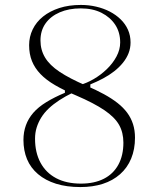

<svg xmlns="http://www.w3.org/2000/svg" viewBox="-20 -743 642 778"><path d="M306 15Q250 15 207 1.5Q164 -12 134 -37.5Q104 -63 89.5 -98Q75 -133 75 -176Q75 -208 85 -235.5Q95 -263 115 -286Q135 -309 167.5 -329Q200 -349 243 -367V-385L276 -368Q245 -353 220.5 -337Q196 -321 177.5 -303.5Q159 -286 147 -266.5Q135 -247 128.5 -226Q122 -205 122 -181Q122 -125 144 -84Q166 -43 207.5 -21Q249 1 308 1Q362 1 400.5 -18.5Q439 -38 459.5 -75.5Q480 -113 480 -165Q480 -206 462.5 -237Q445 -268 403 -296.5Q361 -325 289 -356Q239 -377 203 -398Q167 -419 144 -443Q121 -467 109.5 -495.5Q98 -524 98 -560Q98 -594 112.5 -624Q127 -654 154.5 -676Q182 -698 220.5 -710.5Q259 -723 308 -723Q340 -723 370 -716Q400 -709 425 -696Q450 -683 469 -664.5Q488 -646 498.5 -622.5Q509 -599 509 -571Q509 -548 501 -527.5Q493 -507 478 -488.5Q463 -470 442.5 -454Q422 -438 397.5 -425Q373 -412 346 -401V-384L305 -399Q331 -406 359.5 -422.5Q388 -439 412.5 -462.5Q437 -486 452 -514Q467 -542 467 -571Q467 -612 447 -642.5Q427 -673 391.5 -691Q356 -709 307 -709Q259 -709 222 -693Q185 -677 164.5 -648Q144 -619 144 -579Q144 -541 162.5 -510Q181 -479 221.5 -452Q262 -425 327 -397Q369 -379 401 -361.5Q433 -344 456.5 -325.5Q480 -307 495.5 -286Q511 -265 519 -240Q527 -215 527 -185Q527 -138 511.5 -100.5Q496 -63 466.5 -37Q437 -11 396.5 2Q356 15 306 15Z"/></svg>

Font: Kalnia Light
Style: Regular
Weight: 300
Designer: Frida Medrano
Foundry: Frida Medrano
Version: Version 1.105